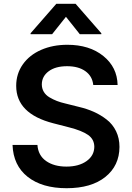

<svg xmlns="http://www.w3.org/2000/svg" viewBox="-20 -971 689 1002"><path d="M396.5 -792.5 324.2 -883.3 252 -792.5H139.6V-797.4L273.9 -951.2H374.5L508.8 -797.4V-792.5ZM466.8 -527.3Q461.9 -573.7 425.5 -599.6Q389.2 -625.5 330.1 -625.5Q269.5 -625.5 234.1 -599.1Q198.7 -572.8 198.2 -530.8Q198.2 -509.3 208.5 -491.9Q218.8 -474.6 238 -463.1Q257.3 -451.7 276.9 -444.1Q296.4 -436.5 321.8 -430.7L390.1 -413.6Q434.1 -403.3 470 -387.2Q505.9 -371.1 537.1 -346.7Q568.4 -322.3 585.9 -285.9Q603.5 -249.5 603.5 -204.1Q603 -106.4 529.8 -47.6Q456.5 11.2 327.6 11.2Q199.7 11.2 124.5 -48.1Q49.3 -107.4 45.4 -214.8H175.3Q179.2 -159.7 220.7 -130.6Q262.2 -101.6 326.7 -101.6Q391.1 -101.6 431.4 -130.1Q471.7 -158.7 472.2 -205.1Q471.7 -244.6 439.2 -267.1Q406.7 -289.6 341.3 -306.2L258.3 -327.6Q64.5 -377.4 64.5 -522.9Q64.5 -585.9 99.1 -635Q133.8 -684.1 194.6 -710.7Q255.4 -737.3 331.5 -737.3Q446.8 -737.3 519.3 -678.7Q591.8 -620.1 593.8 -527.3Z"/></svg>

Font: Interop SemBd
Style: Regular
Weight: 600
Designer: Rasmus Andersson, Google, Jang Haemin
Foundry: jhaemin
Version: Version 1.007